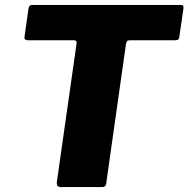

<svg xmlns="http://www.w3.org/2000/svg" viewBox="-20 -762 767 782"><path d="M96 -727Q98 -736 101.5 -739Q105 -742 117 -742H712Q724 -742 726 -738.5Q728 -735 727 -726L710 -610Q709 -603 705 -600.5Q701 -598 692 -598H510Q501 -598 498 -594.5Q495 -591 493 -582L413 -18Q412 -7 407.5 -3.5Q403 0 396 0H230Q218 0 214 -5.5Q210 -11 212 -24L292 -586Q293 -598 282 -598H95Q77 -598 80 -613Z"/></svg>

Font: Libre Franklin Thin ExtraBold
Style: Italic
Weight: 800
Italic angle: -8°
Version: Version 2.000